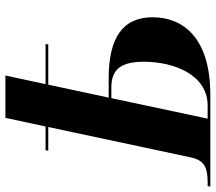

<svg xmlns="http://www.w3.org/2000/svg" viewBox="-88 -736 800 712"><g transform="rotate(-90 312.0 -380.0)"><path d="M-24 0H316C529 0 604 -102 604 -214C604 -326 526 -377 378 -377H306L354 -601H503L505 -611H356L388 -760H231L199 -611H111L109 -601H197L84 -71C73 -20 43 -10 -9 -10H-22ZM277 -10H228L304 -367H345C415 -367 439 -325 439 -247C439 -132 389 -10 277 -10Z"/></g></svg>

Font: Noto Serif Display
Style: Bold Italic
Weight: 700
Italic angle: -12°
Designer: Monotype Design Team
Foundry: Monotype Imaging Inc.
Version: Version 2.009